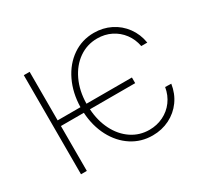

<svg xmlns="http://www.w3.org/2000/svg" viewBox="-116 -709 953 890"><g transform="rotate(-30 360.0 -263.5)"><path d="M520.5 -240.2H278.3Q282.2 -177.2 307.6 -127Q333 -76.7 375.5 -48.1Q418 -19.5 470.7 -19.5Q510.7 -19.5 545.2 -36.4Q579.6 -53.2 602.3 -84Q625 -114.7 631.8 -155.3L664.1 -154.3Q656.7 -105.5 629.9 -68.1Q603 -30.8 561.5 -10Q520 10.7 470.7 10.7Q409.2 10.7 359.6 -21.5Q310.1 -53.7 280 -110.8Q250 -168 245.6 -240.2H123V0H91.8V-530.3H123V-270.5H245.1Q246.6 -346.2 275.9 -407.2Q305.2 -468.3 356 -503.2Q406.7 -538.1 470.7 -538.1Q519 -538.1 560.1 -517.6Q601.1 -497.1 628.2 -460Q655.3 -422.9 663.1 -375H630.9Q623.5 -414.1 601.1 -444.1Q578.6 -474.1 544.9 -491Q511.2 -507.8 470.7 -507.8Q416.5 -507.8 372.8 -477.3Q329.1 -446.8 303.7 -392.8Q278.3 -338.9 277.3 -270.5H520.5Z"/></g></svg>

Font: Pretendard GOV Thin
Style: Regular
Weight: 100
Designer: Base glyphs from Inter by Rasmus Andersson; Hangeul glyphs from Noto Sans CJK(Source Han Sans) by Jang Soo-young and Kan
Foundry: Kil Hyung-jin
Version: Version 1.309